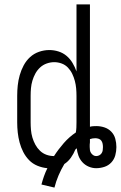

<svg xmlns="http://www.w3.org/2000/svg" viewBox="-20 -755 548 871"><path d="M227 96 168 82Q173 63 179.5 44.5Q186 26 195 8Q172 6 150 -3Q128 -12 112 -28.5Q96 -45 85.5 -65.5Q75 -86 69 -108.5Q63 -131 60.5 -154Q58 -177 58 -200V-320Q58 -344 60.5 -367.5Q63 -391 69.5 -414Q76 -437 87.5 -458.5Q99 -480 116.5 -496Q134 -512 157 -520Q180 -528 204 -528Q225 -528 245.5 -521.5Q266 -515 282 -501.5Q298 -488 309 -469.5Q320 -451 327 -431V-735H388V-180Q395 -182 402.5 -182.5Q410 -183 417 -183Q436 -183 454 -177Q472 -171 485 -157.5Q498 -144 503 -125.5Q508 -107 508 -88Q508 -69 503 -50.5Q498 -32 485 -18Q472 -4 453.5 2Q435 8 416 8Q399 8 382.5 1Q366 -6 354 -19Q342 -32 336 -48.5Q330 -65 328 -83Q327 -81 325.5 -79.5Q324 -78 322 -77Q314 -57 301.5 -39.5Q289 -22 272 -11Q257 14 245.5 41Q234 68 227 96ZM225 -47Q245 -78 269.5 -106Q294 -134 324 -154Q326 -165 326.5 -176.5Q327 -188 327 -200V-320Q327 -337 325.5 -354Q324 -371 319.5 -388Q315 -405 307.5 -420.5Q300 -436 288 -448.5Q276 -461 259.5 -467Q243 -473 226 -473Q209 -473 192 -467Q175 -461 162 -449Q149 -437 140.5 -421.5Q132 -406 127 -389Q122 -372 120.5 -355Q119 -338 119 -320V-200Q119 -183 120.5 -165.5Q122 -148 127 -131Q132 -114 140.5 -98.5Q149 -83 161.5 -71Q174 -59 190.5 -53Q207 -47 225 -47ZM416 -47Q424 -47 430.5 -50.5Q437 -54 441 -60Q445 -66 446 -73.5Q447 -81 447 -88Q447 -95 445.5 -103Q444 -111 439.5 -117Q435 -123 427.5 -125.5Q420 -128 412 -128Q406 -128 400 -127Q394 -126 388 -124V-120Q388 -115 388 -109.5Q388 -104 387 -99V-88Q387 -81 388 -74Q389 -67 393 -61Q397 -55 403 -51Q409 -47 416 -47Z"/></svg>

Font: Iosevka Custom Light
Style: Regular
Weight: 300
Monospace: yes
Designer: Belleve Invis
Foundry: Belleve Invis
Version: Version 27.3.5